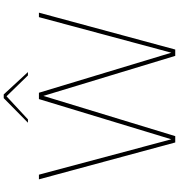

<svg xmlns="http://www.w3.org/2000/svg" viewBox="15 -976 961 1031"><g transform="rotate(-90 495.5 -460.5)"><path d="M48 -732H73L263 -21L479 -732H513L728 -21L919 -732H943L745 0H711L496 -708L280 0H246ZM484 -921H504L624 -791H606L494 -906L370 -791H352Z"/></g></svg>

Font: Exo Thin
Style: Regular
Weight: 250
Designer: Natanael Gama
Foundry: Natanael Gama
Version: Version 1.500; ttfautohint (v1.6)